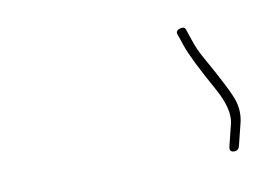

<svg xmlns="http://www.w3.org/2000/svg" viewBox="-27 -707 249 180"><g transform="rotate(-5 98.0 -617.0)"><path d="M187.3 -557C190.3 -557 192.1 -558.7 192.6 -562L195.9 -583C197 -589.7 196.3 -596.4 193.8 -603.1C191.4 -609.8 182 -624.9 165.8 -648.5C162.8 -652.8 159.8 -658.3 156.9 -665L152.5 -675C151.5 -677 149.5 -677.3 146.6 -676C143.8 -674.7 143.1 -672.7 144.7 -670L149.1 -660C152.9 -651.4 161.8 -636.8 175.7 -616.3C184.6 -603.1 188.3 -592 186.9 -583L183.6 -562C183.1 -558.7 184.3 -557 187.3 -557Z"/></g></svg>

Font: Proton
Style: LitCndIt
Weight: 500
Version: Version 1.017